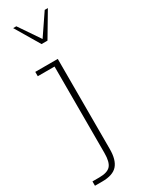

<svg xmlns="http://www.w3.org/2000/svg" viewBox="-211 -640 641 843"><g transform="rotate(-30 109.5 -218.5)"><path d="M-4 171V149H31Q72 149 88 131Q104 113 104 67V-371H19V-393H133V64Q133 119 110 145Q87 171 33 171ZM104 -485 31 -608H47L119 -502L191 -608H207L134 -485Z"/></g></svg>

Font: Rokkitt SemiBold Thin
Style: Regular
Weight: 250
Version: Version 3.103